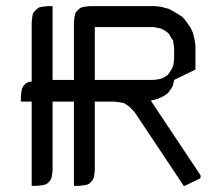

<svg xmlns="http://www.w3.org/2000/svg" viewBox="-20 -604 724 624"><path d="M47.9 -273.9V-291L49.8 -308.1L51.8 -316.9L56.2 -325.2L64.9 -334L74.2 -337.9L83 -338.9V-532.2L85 -549.8L86.9 -559.1L90.8 -565.9L100.1 -575.2L107.9 -580.1L117.2 -582L133.8 -584H150.9V-344.2H220.2V-532.2L222.2 -549.8L224.1 -559.1L228 -565.9L236.8 -575.2L245.1 -580.1L253.9 -582L271 -584H485.8L502.9 -582L528.8 -575.2L545.9 -565.9L571.8 -549.8L580.1 -541L598.1 -516.1L606.9 -498L612.8 -473.1L615.2 -455.1V-377.9L545.9 -344.2L542 -326.2L537.1 -316.9L528.8 -305.2L524.9 -300.8L512.2 -292L494.1 -283.2L470.2 -276.9L472.2 -273.9L631.8 -34.2V-24.9L580.1 0H577.1L417 -240.2L399.9 -257.8L387.2 -266.1L382.8 -269L366.2 -272L349.1 -273.9H288.1V-50.8L286.1 -34.2L284.2 -24.9L279.8 -17.1L271 -7.8L263.2 -3.9L253.9 -2L236.8 0H220.2V-273.9H150.9V-50.8L148.9 -34.2L147 -24.9L143.1 -17.1L133.8 -7.8L126 -3.9L117.2 -2L100.1 0H83V-273.9ZM288.1 -344.2H478L494.1 -346.2L502.9 -348.1L512.2 -352.1L524.9 -359.9L528.8 -365.2L537.1 -377.9L542 -387.2L543.9 -395L545.9 -412.1V-445.8L543.9 -463.9L542 -473.1L537.1 -480L528.8 -494.1L524.9 -498L512.2 -506.8L502.9 -511.2L494.1 -513.2L478 -516.1H288.1Z"/></svg>

Font: Petahja
Style: Regular
Weight: 400
Designer: T. Christopher White
Version: Version 1.1